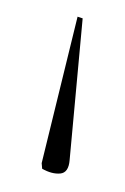

<svg xmlns="http://www.w3.org/2000/svg" viewBox="-31 -49 178 273"><g transform="rotate(-5 58.0 87.0)"><path d="M89 -23 96 -20 60 179Q57 197 45 197Q33 197 20 188V180Z"/></g></svg>

Font: Noto Serif Display ExtraCondensed Thin
Style: Regular
Weight: 100
Width: 2
Designer: Monotype Design Team
Foundry: Monotype Imaging Inc.
Version: Version 2.009